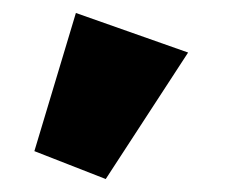

<svg xmlns="http://www.w3.org/2000/svg" viewBox="-20 -206 348 296"><path d="M33 27 97 -186 270 -125 143 70Z"/></svg>

Font: IBM Plex Sans Arabic SemiBold
Style: Regular
Weight: 600
Designer: Mike Abbink, Paul van der Laan, Pieter van Rosmalen, Wael Morcos, Khajak Apelian
Foundry: Bold Monday
Version: Version 1.1